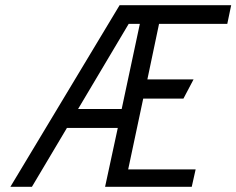

<svg xmlns="http://www.w3.org/2000/svg" viewBox="-20 -720 911 740"><path d="M385 0H719L734 -67H474L532 -340H687L726 -414H548L593 -628H856L871 -700H441L20 0H103L238 -227H434ZM281 -300 476 -628H519L449 -300Z"/></svg>

Font: Advent Pro Medium
Style: Italic
Weight: 500
Italic angle: -12°
Version: Version 3.000